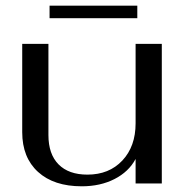

<svg xmlns="http://www.w3.org/2000/svg" viewBox="-20 -644 657 674"><path d="M58 -180V-490H150V-170Q150 -103 185.5 -67Q221 -31 287 -31Q363 -31 409.5 -80.5Q456 -130 456 -211V-490H548V0H456V-86Q432 -41 382 -15.5Q332 10 267 10Q169 10 113.5 -40.5Q58 -91 58 -180ZM154 -624H462V-580H154Z"/></svg>

Font: Fahkwang
Style: Regular
Weight: 400
Version: Version 1.000; ttfautohint (v1.6)